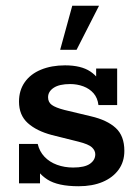

<svg xmlns="http://www.w3.org/2000/svg" viewBox="-20 -637 485 667"><path d="M253 10Q181 10 144.5 -13.5Q108 -37 95 -76L119 -83V0H46V-137H111Q117 -111 134.5 -92.5Q152 -74 178 -64.5Q204 -55 234 -55Q274 -55 292.5 -68Q311 -81 311 -101Q311 -114 299.5 -125Q288 -136 252 -145L160 -168Q107 -182 76.5 -209.5Q46 -237 46 -284Q46 -323 66 -351.5Q86 -380 122.5 -395Q159 -410 206 -410Q262 -410 294 -388.5Q326 -367 337 -331L314 -330V-399H387V-272H322Q319 -297 305 -313Q291 -329 269.5 -337Q248 -345 224 -345Q186 -345 166.5 -332Q147 -319 147 -299Q147 -282 160 -272.5Q173 -263 204 -255L296 -233Q352 -220 382 -192.5Q412 -165 412 -113Q412 -75 392 -47.5Q372 -20 336.5 -5Q301 10 253 10ZM189 -464 231 -617H324L246 -464Z"/></svg>

Font: Rokkitt SemiBold
Style: Regular
Weight: 600
Designer: Vernon Adams
Foundry: Vernon Adams
Version: Version 3.103